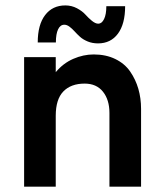

<svg xmlns="http://www.w3.org/2000/svg" viewBox="-20 -703 608 723"><path d="M349.1 -539.6Q327.6 -539.6 310.1 -546.9Q292.5 -554.2 281.2 -564.5Q270 -574.7 260.7 -585Q251.5 -595.2 241.7 -602.5Q231.9 -609.9 222.2 -609.9Q207 -609.9 198.7 -592.5Q190.4 -575.2 190.4 -543H122.1Q122.1 -609.9 149.9 -646.2Q177.7 -682.6 226.1 -682.6Q249.5 -682.6 269.8 -671.9Q290 -661.1 301.5 -648.2Q313 -635.3 326.2 -624.5Q339.4 -613.8 350.1 -613.8Q363.3 -613.8 371.8 -631.1Q380.4 -648.4 380.4 -679.7H451.2Q451.2 -612.8 424.1 -576.2Q397 -539.6 349.1 -539.6ZM70.8 0V-487.8H189.9V-431.2Q217.8 -464.8 255.9 -481.4Q293.9 -498 333 -498Q378.9 -498 414.3 -480.7Q449.7 -463.4 470.2 -433.6Q490.7 -403.8 501 -368.4Q511.2 -333 511.2 -293V0H392.1V-277.8Q392.1 -327.1 367.7 -357.7Q343.3 -388.2 298.8 -388.2Q247.1 -388.2 218.5 -358.6Q189.9 -329.1 189.9 -267.1V0Z"/></svg>

Font: HK Grotesk Legacy
Style: Bold
Weight: 700
Designer: Alfredo Marco Pradil
Foundry: Hanken Design Co.
Version: Version 2.022;PS 002.022;hotconv 1.0.88;makeotf.lib2.5.64775